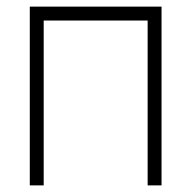

<svg xmlns="http://www.w3.org/2000/svg" viewBox="-20 -560 578 580"><path d="M70 0V-540H468V0H426V-498H112V0Z"/></svg>

Font: Vela Sans ExtLt
Style: Regular
Weight: 200
Designer: Principal design: Mikhail Sharanda - project Manrope.
Design modification: Ravid Balaliev
Foundry: Mikhail Sharanda
Version: Version 1.001